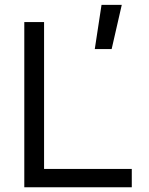

<svg xmlns="http://www.w3.org/2000/svg" viewBox="-20 -786 626 806"><path d="M82 0H533.2V-76.7H165V-693.4H82ZM377.9 -580.1H448.7L491.2 -765.6H406.2Z"/></svg>

Font: Cascadia Mono PL SemiLight
Style: Regular
Weight: 350
Monospace: yes
Designer: Aaron Bell
Foundry: Saja Typeworks
Version: Version 2404.023